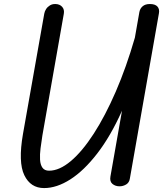

<svg xmlns="http://www.w3.org/2000/svg" viewBox="-20 -949 831 978"><path d="M204.5 9Q135.5 9 103.8 -56.8Q72 -122.5 97 -266.5L205.5 -879.5Q207.5 -891.5 214.8 -902.8Q222 -914 234.2 -921.5Q246.5 -929 262.5 -928.5Q284.5 -928 296.8 -914Q309 -900 305 -878.5L196 -259.5Q190.5 -225.5 186.5 -193.5Q182.5 -161.5 184 -135.8Q185.5 -110 196.2 -94.8Q207 -79.5 230 -79.5Q282.5 -79.5 340.8 -128.5Q399 -177.5 457.5 -268Q516 -358.5 569.8 -482.5Q623.5 -606.5 667 -757L690 -888Q693.5 -906 706.8 -917.2Q720 -928.5 743.5 -928.5Q770.5 -928.5 782 -915.5Q793.5 -902.5 789.5 -881L641.5 -39.5Q638.5 -19 622.8 -9.5Q607 0 589 0Q567.5 0 552.8 -12.2Q538 -24.5 542.5 -50L601.5 -385Q543 -254.5 475.2 -167Q407.5 -79.5 338.2 -35.2Q269 9 204.5 9Z"/></svg>

Font: Edu AU VIC WA NT Hand Medium
Style: Regular
Weight: 500
Version: Version 1.001